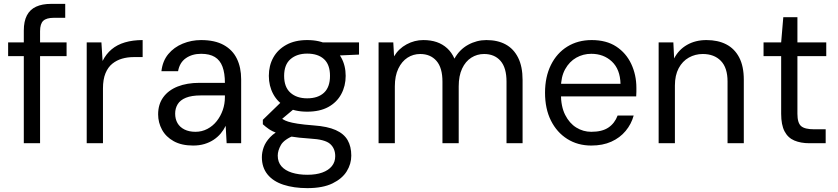

<svg xmlns="http://www.w3.org/2000/svg" viewBox="-20 -740 4332 992"><path d="M103 0V-582Q103 -630 119 -660.5Q135 -691 166.5 -705.5Q198 -720 244 -720H317V-648H258Q220 -648 203.5 -632.5Q187 -617 187 -579V0ZM22 -450V-521H324V-450Z M428 0V-521H504L510 -425Q528 -461 556.5 -485Q585 -509 625.5 -521Q666 -533 717 -533V-445H669Q639 -445 611 -437Q583 -429 560.5 -411Q538 -393 525 -361.5Q512 -330 512 -283V0Z M978 12Q918 12 877.5 -10.5Q837 -33 817 -70Q797 -107 797 -149Q797 -201 823.5 -237.5Q850 -274 898 -293Q946 -312 1011 -312H1142Q1142 -362 1129.5 -395.5Q1117 -429 1090 -445.5Q1063 -462 1019 -462Q973 -462 940.5 -439.5Q908 -417 900 -372H814Q820 -425 849.5 -460.5Q879 -496 924 -514.5Q969 -533 1019 -533Q1090 -533 1136 -507.5Q1182 -482 1204 -436.5Q1226 -391 1226 -330V0H1151L1146 -90Q1136 -69 1120.5 -50.5Q1105 -32 1084 -18Q1063 -4 1036.5 4Q1010 12 978 12ZM990 -59Q1023 -59 1051.5 -74Q1080 -89 1100 -114.5Q1120 -140 1131 -171.5Q1142 -203 1142 -238V-247H1018Q970 -247 940.5 -235Q911 -223 898 -201.5Q885 -180 885 -153Q885 -125 897 -104Q909 -83 933 -71Q957 -59 990 -59Z M1568 232Q1498 232 1444.5 214.5Q1391 197 1362 161Q1333 125 1333 72Q1333 47 1342.5 20.5Q1352 -6 1375.5 -31Q1399 -56 1442 -76L1504 -42Q1448 -20 1431.5 9Q1415 38 1415 64Q1415 97 1434 119Q1453 141 1488 152Q1523 163 1568 163Q1613 163 1645 151.5Q1677 140 1694.5 118.5Q1712 97 1712 67Q1712 27 1685.5 3.5Q1659 -20 1582 -24Q1521 -28 1480 -35Q1439 -42 1413 -51.5Q1387 -61 1369.5 -73Q1352 -85 1338 -98V-121L1436 -216L1514 -190L1408 -101L1421 -138Q1432 -130 1442 -123.5Q1452 -117 1469 -111.5Q1486 -106 1517.5 -101Q1549 -96 1601 -92Q1672 -87 1714.5 -68Q1757 -49 1776 -16Q1795 17 1795 64Q1795 107 1771.5 145Q1748 183 1698 207.5Q1648 232 1568 232ZM1567 -163Q1503 -163 1459 -187Q1415 -211 1392 -253.5Q1369 -296 1369 -348Q1369 -401 1392 -442.5Q1415 -484 1459.5 -508.5Q1504 -533 1567 -533Q1632 -533 1676 -508.5Q1720 -484 1743 -442.5Q1766 -401 1766 -348Q1766 -296 1743 -253.5Q1720 -211 1676 -187Q1632 -163 1567 -163ZM1567 -232Q1623 -232 1654 -261Q1685 -290 1685 -348Q1685 -406 1654 -434.5Q1623 -463 1567 -463Q1514 -463 1481 -434.5Q1448 -406 1448 -348Q1448 -290 1480.5 -261Q1513 -232 1567 -232ZM1654 -450 1629 -521H1835V-458Z M1936 0V-521H2012L2016 -449Q2040 -489 2081 -511Q2122 -533 2167 -533Q2206 -533 2236.5 -522.5Q2267 -512 2290.5 -490.5Q2314 -469 2328 -437Q2354 -484 2398.5 -508.5Q2443 -533 2493 -533Q2551 -533 2592.5 -510.5Q2634 -488 2657 -442Q2680 -396 2680 -327V0H2597V-318Q2597 -390 2566 -425.5Q2535 -461 2481 -461Q2445 -461 2415 -442Q2385 -423 2367.5 -385.5Q2350 -348 2350 -294V0H2266V-318Q2266 -390 2235 -425.5Q2204 -461 2151 -461Q2115 -461 2085.5 -442Q2056 -423 2038 -385.5Q2020 -348 2020 -294V0Z M3035 12Q2965 12 2911 -22Q2857 -56 2826.5 -117Q2796 -178 2796 -261Q2796 -343 2826.5 -404.5Q2857 -466 2911.5 -499.5Q2966 -533 3037 -533Q3113 -533 3164 -499.5Q3215 -466 3241.5 -409.5Q3268 -353 3268 -286Q3268 -276 3268 -266Q3268 -256 3267 -242H2859V-307H3186Q3184 -382 3141.5 -422Q3099 -462 3035 -462Q2993 -462 2957.5 -442Q2922 -422 2900 -382.5Q2878 -343 2878 -284V-256Q2878 -190 2900 -146.5Q2922 -103 2957.5 -81Q2993 -59 3035 -59Q3091 -59 3123.5 -81Q3156 -103 3171 -143H3254Q3242 -99 3212.5 -63.5Q3183 -28 3138.5 -8Q3094 12 3035 12Z M3383 0V-521H3459L3463 -438Q3486 -483 3529.5 -508Q3573 -533 3630 -533Q3689 -533 3732 -511Q3775 -489 3799 -443.5Q3823 -398 3823 -328V0H3739V-319Q3739 -390 3704.5 -425.5Q3670 -461 3611 -461Q3572 -461 3539 -442.5Q3506 -424 3486.5 -387.5Q3467 -351 3467 -298V0Z M4162 0Q4117 0 4084 -14Q4051 -28 4033.5 -61.5Q4016 -95 4016 -152V-450H3925V-521H4016L4027 -651H4100V-521H4249V-450H4100V-152Q4100 -105 4119 -88.5Q4138 -72 4186 -72H4246V0Z"/></svg>

Font: DM Sans 10pt
Style: Regular
Weight: 400
Version: Version 4.004;gftools[0.9.30]